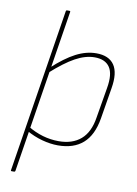

<svg xmlns="http://www.w3.org/2000/svg" viewBox="-95 -745 710 992"><g transform="rotate(10 260.5 -249.0)"><path d="M37 185Q32 185 33 180L169 -678Q170 -683 174 -683H187Q193 -683 192 -678L56 180Q55 185 50 185ZM249 12Q209 12 165 0Q121 -12 81 -35L84 -58Q124 -34 165 -22Q206 -10 249 -10Q321 -10 365 -48Q409 -86 421 -164L448 -324Q461 -398 437.5 -433.5Q414 -469 358 -469Q310 -469 257 -440Q204 -411 133 -347L137 -375Q202 -435 256 -463Q310 -491 363 -491Q429 -491 457 -450Q485 -409 471 -327L444 -163Q429 -74 380 -31Q331 12 249 12Z"/></g></svg>

Font: Sofia Sans Thin
Style: Italic
Weight: 250
Italic angle: -9°
Version: Version 4.100-B